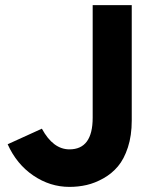

<svg xmlns="http://www.w3.org/2000/svg" viewBox="-20 -720 605 752"><path d="M252 12Q176 12 110.5 -32.5Q45 -77 10 -155L144 -216Q188 -135 252 -135Q343 -135 343 -259V-700H496V-248Q496 -189 481 -143Q466 -97 442 -68.5Q418 -40 385 -21.5Q352 -3 319.5 4.5Q287 12 252 12Z"/></svg>

Font: Overpass Heavy
Style: Regular
Weight: 900
Designer: Delve Withrington, Thomas Jockin
Foundry: Delve Fonts
Version: Version 3.000;DELV;Overpass